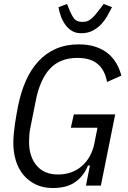

<svg xmlns="http://www.w3.org/2000/svg" viewBox="-20 -933 645 965"><path d="M432 -101H422Q402 -50 359.5 -19Q317 12 246 12Q196 12 158.5 -6.5Q121 -25 96 -56Q71 -87 59 -128Q47 -169 47 -215Q47 -237 49.5 -262.5Q52 -288 55.5 -313Q59 -338 63.5 -361Q68 -384 71 -401Q85 -471 110.5 -528Q136 -585 173.5 -625.5Q211 -666 261.5 -688Q312 -710 376 -710Q422 -710 458 -698.5Q494 -687 520.5 -666Q547 -645 564 -616Q581 -587 590 -553L518 -521Q508 -579 472 -610.5Q436 -642 369 -642Q282 -642 231.5 -588Q181 -534 160 -428L134 -298Q129 -275 127.5 -256Q126 -237 126 -221Q126 -146 164 -101Q202 -56 271 -56Q343 -56 391.5 -98.5Q440 -141 454 -211L470 -291H336L351 -358H559L487 0H412ZM388 -766Q362 -766 343 -777Q324 -788 310 -806.5Q296 -825 287 -848.5Q278 -872 274 -897L317 -913L325 -893Q340 -855 353 -839Q366 -823 395 -823Q408 -823 418 -826.5Q428 -830 438 -838Q448 -846 459.5 -859.5Q471 -873 486 -893L501 -913L543 -897Q533 -877 520 -854Q507 -831 489 -811.5Q471 -792 446 -779Q421 -766 388 -766Z"/></svg>

Font: IBM Plex Sans Condensed
Style: Italic
Weight: 400
Width: 3
Italic angle: -11°
Designer: Mike Abbink, Paul van der Laan, Pieter van Rosmalen
Foundry: Bold Monday
Version: Version 1.3